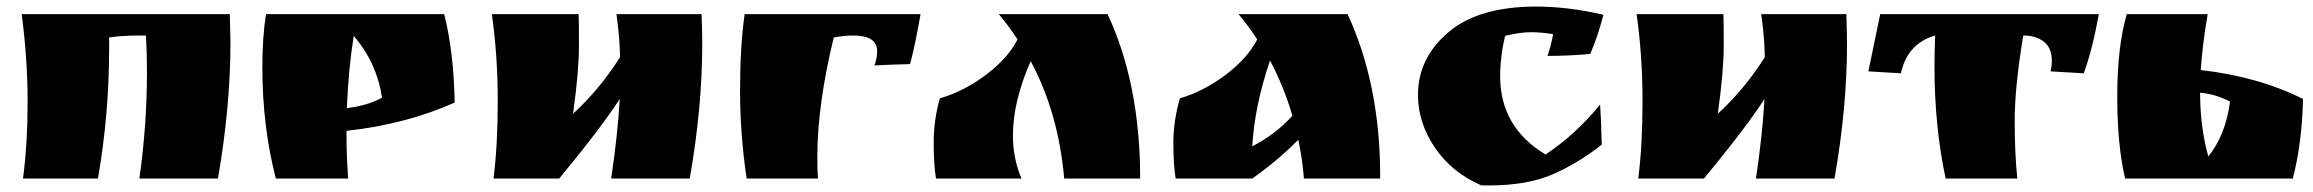

<svg xmlns="http://www.w3.org/2000/svg" viewBox="-20 -543 7036 584"><path d="M679 -500 681 -415Q681 -220 643 0H404Q427 -163 427 -324Q427 -380 424 -435H407Q350 -435 312 -429V-397Q312 -196 278 0H50Q64 -107 64 -234Q64 -361 46 -500Z M1034 -125Q1034 -68 1039 0H819Q778 -159 778 -338Q778 -429 789 -500H1331Q1360 -387 1363 -231Q1215 -165 1034 -145ZM1035 -214Q1099 -222 1142 -246Q1126 -352 1056 -434Q1040 -335 1035 -214Z M1481 0Q1494 -100 1494 -236.5Q1494 -373 1476 -500H1740Q1741 -482 1741 -404Q1741 -326 1723 -197Q1803 -270 1866 -369Q1865 -431 1855 -500H2114Q2116 -440 2116 -410Q2116 -216 2078 0H1839Q1859 -134 1865 -242Q1809 -155 1681 0Z M2648 -387Q2648 -435 2576 -435Q2549 -435 2516 -429Q2466 -224 2466 -65Q2466 -21 2468 0H2251Q2231 -135 2231 -268.5Q2231 -402 2245 -500H2780Q2763 -402 2748 -348Q2697 -347 2640 -344Q2648 -367 2648 -387Z M3448 0H3217Q3199 -201 3115 -357Q3061 -234 3061 -131Q3061 -61 3087 0H2827Q2820 -41 2820 -110Q2820 -179 2839 -244Q2912 -265 2979 -315.5Q3046 -366 3075 -423Q3053 -458 3018 -500H3349Q3448 -287 3448 0Z M4178 -8V0H3946Q3942 -57 3929 -118Q3867 -55 3789 0H3556Q3549 -41 3549 -108.5Q3549 -176 3569 -244Q3641 -265 3707.5 -315Q3774 -365 3804 -423Q3777 -465 3747 -500H4079Q4178 -285 4178 -8ZM3911 -191Q3885 -280 3843 -359Q3796 -221 3789 -98Q3861 -135 3911 -191Z M4704 -439Q4669 -445 4636.5 -445Q4604 -445 4558 -434Q4543 -371 4543 -311Q4543 -156 4681 -73Q4773 -134 4847 -225Q4850 -185 4852 -103Q4778 -45 4701 -12Q4624 21 4509 21H4486Q4396 -18 4344.5 -94Q4293 -170 4293 -254Q4293 -366 4385 -444.5Q4477 -523 4652 -523Q4750 -523 4857 -498Q4841 -435 4817 -379Q4754 -373 4687 -373Q4697 -401 4704 -439Z M4963 0Q4976 -100 4976 -236.5Q4976 -373 4958 -500H5222Q5223 -482 5223 -404Q5223 -326 5205 -197Q5285 -270 5348 -369Q5347 -431 5337 -500H5596Q5598 -440 5598 -410Q5598 -216 5560 0H5321Q5341 -134 5347 -242Q5291 -155 5163 0Z M6134 -435Q6108 -277 6108 -177Q6108 -77 6116 0H5898Q5864 -159 5864 -342Q5864 -373 5866 -435Q5781 -410 5762 -320L5663 -326L5699 -500H6364Q6344 -390 6318 -320L6217 -326Q6221 -342 6221 -358Q6221 -397 6197 -416Q6173 -435 6134 -435Z M6444 0Q6420 -100 6420 -250.5Q6420 -401 6449 -500H6695Q6679 -407 6674 -330Q6849 -310 6985 -242Q6982 -108 6954 0ZM6672 -261Q6672 -156 6697 -67Q6750 -133 6763 -234Q6719 -257 6672 -261Z"/></svg>

Font: Ruslan Display
Style: Regular
Weight: 400
Designer: Denis Masharov, Vladimir Rabdu
Foundry: Denis Masharov, Vladimir Rabdu
Version: Version 1.000; ttfautohint (v1.4.1)